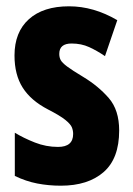

<svg xmlns="http://www.w3.org/2000/svg" viewBox="-20 -579 421 609"><path d="M358 -165Q358 -76 308.5 -33Q259 10 173 10Q134 10 98 3Q62 -4 27 -21V-158Q55 -141 90.5 -127Q126 -113 164 -113Q212 -113 212 -154Q212 -165 208 -175Q204 -185 187.5 -198.5Q171 -212 132 -232Q78 -260 52 -301Q26 -342 26 -403Q26 -477 71.5 -518Q117 -559 199 -559Q277 -559 352 -515L313 -401Q288 -418 263 -429.5Q238 -441 207 -441Q168 -441 168 -408Q168 -397 172.5 -388.5Q177 -380 193 -368Q209 -356 244 -335Q292 -306 325 -268Q358 -230 358 -165Z"/></svg>

Font: Noto Sans Tamil ExtraCondensed ExtraBold
Style: Regular
Weight: 800
Width: 2
Designer: Jelle Bosma - Monotype Design Team
Foundry: Monotype Imaging Inc.
Version: Version 2.004; ttfautohint (v1.8.4.7-5d5b)